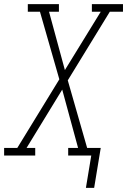

<svg xmlns="http://www.w3.org/2000/svg" viewBox="-54 -755 617 932"><path d="M363 157 389 0H277V-37H325L248 -320L75 -37H117V0H-34V-37H30L234 -370L140 -698H81V-735H232V-698H184L261 -415L435 -698H392V-735H543V-698H479L275 -365L369 -37H435L403 157Z"/></svg>

Font: Iosevka Slab Extralight
Style: Italic
Weight: 200
Italic angle: -9°
Monospace: yes
Designer: Belleve Invis
Foundry: Belleve Invis
Version: Version 11.1.1; ttfautohint (v1.8.3)